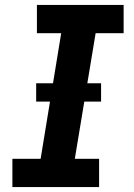

<svg xmlns="http://www.w3.org/2000/svg" viewBox="-20 -755 540 775"><path d="M30 0V-114H144L227 -621H129V-735H479V-621H366L282 -114H380V0ZM126 -345V-419H388V-345Z"/></svg>

Font: Iosevka SS04 Heavy Oblique
Style: Regular
Weight: 900
Italic angle: -9°
Monospace: yes
Designer: Belleve Invis
Foundry: Belleve Invis
Version: Version 19.0.0; ttfautohint (v1.8.4)